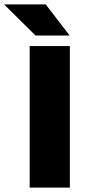

<svg xmlns="http://www.w3.org/2000/svg" viewBox="-82 -847 388 867"><path d="M233.5 0H52V-639H233.5ZM124.5 -827 231.5 -688V-686.5H78.5L-62 -825.5V-827Z"/></svg>

Font: Anek Bangla ExtraBold
Style: Regular
Weight: 800
Designer: Sulekha Rajkumar (Bangla), Yesha Goshar (Latin)
Foundry: Ek Type
Version: Version 1.003